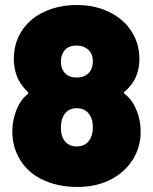

<svg xmlns="http://www.w3.org/2000/svg" viewBox="-20 -735 608 763"><path d="M539 -211Q539 -161 517 -117Q488 -60 428.5 -26Q369 8 286 8Q207 8 144 -23.5Q81 -55 51 -116Q29 -160 29 -212Q29 -241 36 -268.5Q43 -296 54 -317Q69 -345 91 -362Q94 -365 91 -369Q67 -392 54 -417Q35 -455 35 -501Q35 -578 82 -633Q115 -672 168 -693.5Q221 -715 285 -715Q350 -715 401.5 -693Q453 -671 486 -633Q534 -576 534 -501Q534 -451 511 -412Q495 -387 474 -370Q471 -366 474 -363Q500 -343 513 -317Q539 -269 539 -211ZM222 -490Q222 -469 231 -454Q247 -427 284 -427Q322 -427 339 -453Q349 -469 349 -491Q349 -509 342 -523Q335 -537 319.5 -545.5Q304 -554 284 -554Q244 -554 229 -523Q222 -509 222 -490ZM349 -229Q349 -256 340 -272Q323 -305 285 -305Q247 -305 231 -272Q222 -254 222 -227Q222 -197 234 -179Q251 -153 285 -153Q317 -153 334 -176Q349 -196 349 -229Z"/></svg>

Font: Barlow Black
Style: Regular
Weight: 900
Designer: Jeremy Tribby
Foundry: Tribby Type
Version: Version 1.422